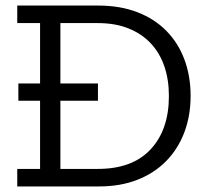

<svg xmlns="http://www.w3.org/2000/svg" viewBox="-20 -670 746 690"><path d="M665 -326Q665 -254 642.5 -194.5Q620 -135 577.5 -91.5Q535 -48 474 -24Q413 0 336 0H42V-63H124V-308H46V-370H124V-587H42V-650H333Q412 -650 474 -626Q536 -602 578.5 -558.5Q621 -515 643 -455.5Q665 -396 665 -326ZM587 -325Q587 -384 570.5 -432Q554 -480 521.5 -514.5Q489 -549 441.5 -568Q394 -587 332 -587H197V-370H332V-308H197V-63H332Q456 -63 521.5 -133.5Q587 -204 587 -325Z"/></svg>

Font: Zilla Slab Regular
Style: Regular
Weight: 400
Designer: Typotheque.com
Foundry: Typotheque type foundry
Version: Version 1.0; 2017